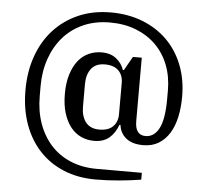

<svg xmlns="http://www.w3.org/2000/svg" viewBox="-56 -770 1026 951"><g transform="rotate(5 457.0 -294.5)"><path d="M454 121Q365 121 294 91.5Q223 62 173 8Q123 -46 96 -121.5Q69 -197 69 -290Q69 -383 96.5 -460Q124 -537 175 -592.5Q226 -648 297.5 -679Q369 -710 458 -710Q544 -710 615.5 -682Q687 -654 738 -603.5Q789 -553 817 -482Q845 -411 845 -325Q845 -271 835 -224.5Q825 -178 804 -143.5Q783 -109 750.5 -89Q718 -69 673 -69Q619 -69 588.5 -93.5Q558 -118 553 -159H548Q533 -118 504.5 -93.5Q476 -69 429 -69Q395 -69 365 -82.5Q335 -96 313 -123.5Q291 -151 278 -192Q265 -233 265 -289Q265 -344 278 -385.5Q291 -427 313 -454.5Q335 -482 365 -495.5Q395 -509 429 -509Q474 -509 502 -486.5Q530 -464 541 -431H546L585 -500H629V-185Q629 -115 681 -115Q724 -115 748 -161Q772 -207 772 -307V-350Q772 -418 750 -475Q728 -532 687 -573Q646 -614 588 -637Q530 -660 458 -660Q384 -660 325.5 -634Q267 -608 226.5 -562Q186 -516 164 -453Q142 -390 142 -317V-267Q142 -192 164 -130.5Q186 -69 226.5 -24.5Q267 20 325 44Q383 68 454 68H679V102Q631 110 571 115.5Q511 121 454 121ZM450 -127Q495 -127 518 -150Q541 -173 541 -211V-367Q541 -405 518 -428Q495 -451 450 -451Q405 -451 382.5 -422Q360 -393 360 -345V-233Q360 -185 382.5 -156Q405 -127 450 -127Z"/></g></svg>

Font: IBM Plex Serif Medium
Style: Regular
Weight: 500
Designer: Mike Abbink, Paul van der Laan, Pieter van Rosmalen
Foundry: Bold Monday
Version: Version 2.5